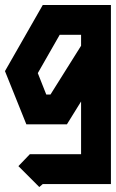

<svg xmlns="http://www.w3.org/2000/svg" viewBox="-26 -500 466 772"><path d="M146 -480H420V240H146L132 252L48 168L94 120H300V-92L243 0H80L-6 -214ZM214 -360 126 -206 160 -120H177L300 -316V-360Z"/></svg>

Font: SOV_raksil
Style: bold
Weight: 700
Version: Version 1.00